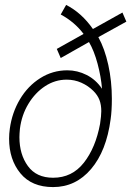

<svg xmlns="http://www.w3.org/2000/svg" viewBox="-20 -746 545 781"><path d="M17 -182Q17 -202 20 -223Q29 -288 61 -342Q93 -396 143.5 -428Q194 -460 254 -460Q295 -460 332.5 -441Q370 -422 395 -385Q391 -434 377 -486.5Q363 -539 342 -575L227 -510L211 -547L320 -608Q283 -657 227 -687L249 -726Q312 -694 358 -628L478 -695L494 -658L380 -595Q406 -548 420.5 -482Q435 -416 435 -344Q435 -295 430 -261Q413 -132 350.5 -58.5Q288 15 196 15Q109 15 63 -41Q17 -97 17 -182ZM387 -242Q392 -275 392 -294Q392 -320 384.5 -339.5Q377 -359 360 -376Q339 -397 311 -409.5Q283 -422 251 -422Q204 -422 163.5 -395.5Q123 -369 95.5 -323.5Q68 -278 61 -222Q59 -200 59 -188Q59 -118 93.5 -70.5Q128 -23 196 -23Q273 -23 321 -84Q369 -145 387 -242Z"/></svg>

Font: Bellota Light
Style: Italic
Weight: 300
Italic angle: -7.5°
Designer: Kemie Guaida
Foundry: Kemie Guaida
Version: Version 4.001